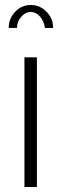

<svg xmlns="http://www.w3.org/2000/svg" viewBox="-20 -750 247 770"><path d="M104 -702Q82 -702 65 -682.5Q48 -663 48 -638H15Q15 -676 41 -703Q67 -730 104 -730Q140 -730 166.5 -703Q193 -676 193 -638H160Q157 -665 140.5 -683.5Q124 -702 104 -702ZM128 0H78V-520H128Z"/></svg>

Font: Raleway
Style: Light
Weight: 300
Designer: Matt McInerney, Pablo Impallari, Rodrigo Fuenzalida
Foundry: Matt McInerney, Pablo Impallari, Rodrigo Fuenzalida
Version: Version 3.000